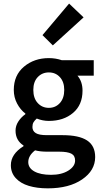

<svg xmlns="http://www.w3.org/2000/svg" viewBox="-20 -824 560 1061"><path d="M244.1 216.8Q184.6 216.8 139.2 203.1Q93.8 189.5 66.9 160.2Q40 130.9 40 88.9Q40 27.3 109.9 -16.1V-20Q65.9 -48.3 65.9 -102.1Q65.9 -128.9 81.3 -152.6Q96.7 -176.3 120.1 -192.9V-196.8Q92.8 -217.3 74.5 -251.7Q56.2 -286.1 56.2 -327.1Q56.2 -408.2 112.5 -455.6Q168.9 -502.9 250 -502.9Q287.6 -502.9 321.8 -491.2H498V-405.8H408.2Q436 -373 436 -323.2Q436 -244.1 383.5 -200Q331.1 -155.8 250 -155.8Q215.8 -155.8 183.1 -168.9Q170.9 -158.2 165 -147.9Q159.2 -137.7 159.2 -122.1Q159.2 -100.1 177.5 -88.6Q195.8 -77.1 238.8 -77.1H326.2Q416.5 -77.1 461.2 -47.9Q505.9 -18.6 505.9 43.9Q505.9 118.2 433.8 167.5Q361.8 216.8 244.1 216.8ZM250 -228Q286.6 -228 310.8 -254.6Q335 -281.2 335 -327.1Q335 -371.6 311 -397.7Q287.1 -423.8 250 -423.8Q212.9 -423.8 188.5 -397.9Q164.1 -372.1 164.1 -327.1Q164.1 -281.2 188.5 -254.6Q212.9 -228 250 -228ZM262.2 142.1Q320.3 142.1 357.7 118.7Q395 95.2 395 63Q395 35.6 373.8 24.9Q352.5 14.2 308.1 14.2H241.2Q202.1 14.2 173.8 6.8Q136.2 36.1 136.2 71.8Q136.2 104.5 169.9 123.3Q203.6 142.1 262.2 142.1ZM272 -573.2 214.8 -629.9 361.8 -804.2 441.9 -728Z"/></svg>

Font: Toshiba Sans Medium
Style: Regular
Weight: 500
Designer: Paul D. Hunt
Foundry: Toshiba Corporation
Version: Version 2.020;PS 2.0;hotconv 1.0.86;makeotf.lib2.5.63406